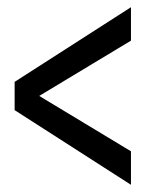

<svg xmlns="http://www.w3.org/2000/svg" viewBox="-20 -508 416 530"><path d="M341.5 2.1V-90.4L88.3 -243.2L341.5 -395.8V-488.1L20.4 -282V-204Z"/></svg>

Font: Anybody Thin
Style: Regular
Weight: 100
Designer: Tyler Finck
Foundry: Etcetera Type Company
Version: Version 1.114;gftools[0.9.25]